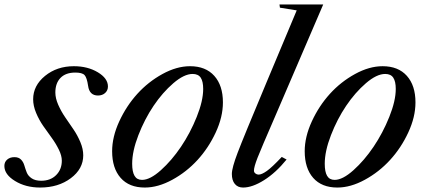

<svg xmlns="http://www.w3.org/2000/svg" viewBox="-54 -840 1944 870"><path d="M280.8 -540Q343.3 -540 389.2 -512.5Q435.1 -484.9 435.1 -448.2Q435.1 -430.2 422.4 -418.7Q409.7 -407.2 390.1 -407.2Q351.1 -407.2 345.2 -451.2Q339.8 -488.3 329.1 -499.8Q318.4 -511.2 287.1 -511.2Q243.7 -511.2 220.2 -487.1Q196.8 -462.9 196.8 -420.9Q196.8 -395 209.7 -365.5Q222.7 -335.9 241.2 -308.8Q259.8 -281.7 278.6 -254.2Q297.4 -226.6 310.3 -195.6Q323.2 -164.6 323.2 -136.2Q323.2 -74.7 266.8 -32.5Q210.4 9.8 127.9 9.8Q62.5 9.8 14.2 -19.8Q-34.2 -49.3 -34.2 -87.9Q-34.2 -106 -21.5 -116.9Q-8.8 -127.9 11.2 -127.9Q30.8 -127.9 41.3 -116.9Q51.8 -106 56.4 -90.1Q61 -74.2 67.1 -58.6Q73.2 -43 89.4 -32Q105.5 -21 132.8 -21Q174.8 -21 200.4 -46.6Q226.1 -72.3 226.1 -111.8Q226.1 -134.8 212.6 -162.1Q199.2 -189.5 180.2 -215.6Q161.1 -241.7 142.1 -269Q123 -296.4 109.6 -328.4Q96.2 -360.4 96.2 -390.1Q96.2 -452.1 150.1 -496.1Q204.1 -540 280.8 -540Z M602.1 9.8Q531.2 9.8 492.7 -33.9Q454.1 -77.6 454.1 -154.8Q454.1 -219.7 486.3 -289.8Q518.6 -359.9 568.1 -414.6Q617.7 -469.2 682.1 -504.6Q746.6 -540 807.1 -540Q877.9 -540 917 -496.3Q956.1 -452.6 956.1 -376Q956.1 -310.1 923.6 -240Q891.1 -169.9 841.1 -115.2Q791 -60.5 726.6 -25.4Q662.1 9.8 602.1 9.8ZM818.8 -504.9Q780.3 -504.9 731.4 -462.9Q682.6 -420.9 641.8 -360.4Q601.1 -299.8 573 -227.3Q544.9 -154.8 544.9 -98.1Q544.9 -61.5 555.7 -43.2Q566.4 -24.9 589.8 -24.9Q626 -24.9 675 -68.8Q724.1 -112.8 766.1 -175Q808.1 -237.3 837.4 -310.3Q866.7 -383.3 866.7 -437Q866.7 -471.2 855.5 -488Q844.2 -504.9 818.8 -504.9Z M1214.4 -805.2 1212.4 -819.8H1410.6L1189.5 -305.2Q1129.4 -167 1113 -125.2Q1096.7 -83.5 1096.7 -66.9Q1096.7 -59.1 1103.3 -54Q1109.9 -48.8 1117.7 -48.8Q1131.8 -48.8 1155.3 -65.4Q1178.7 -82 1222.7 -128.9L1244.6 -117.2Q1195.8 -57.1 1142.6 -23.7Q1089.4 9.8 1047.4 9.8Q1023.4 9.8 1010 -6.6Q996.6 -22.9 996.6 -51.8Q996.6 -79.1 1022.5 -147.2Q1048.3 -215.3 1153.3 -465.8L1290.5 -793Z M1474.6 9.8Q1403.8 9.8 1365.2 -33.9Q1326.7 -77.6 1326.7 -154.8Q1326.7 -219.7 1358.9 -289.8Q1391.1 -359.9 1440.7 -414.6Q1490.2 -469.2 1554.7 -504.6Q1619.1 -540 1679.7 -540Q1750.5 -540 1789.6 -496.3Q1828.6 -452.6 1828.6 -376Q1828.6 -310.1 1796.1 -240Q1763.7 -169.9 1713.6 -115.2Q1663.6 -60.5 1599.1 -25.4Q1534.7 9.8 1474.6 9.8ZM1691.4 -504.9Q1652.8 -504.9 1604 -462.9Q1555.2 -420.9 1514.4 -360.4Q1473.6 -299.8 1445.6 -227.3Q1417.5 -154.8 1417.5 -98.1Q1417.5 -61.5 1428.2 -43.2Q1439 -24.9 1462.4 -24.9Q1498.5 -24.9 1547.6 -68.8Q1596.7 -112.8 1638.7 -175Q1680.7 -237.3 1710 -310.3Q1739.3 -383.3 1739.3 -437Q1739.3 -471.2 1728 -488Q1716.8 -504.9 1691.4 -504.9Z"/></svg>

Font: Libre Caslon Text
Style: Italic
Weight: 400
Italic angle: -25°
Designer: Pablo Impallari, Rodrigo Fuenzalida
Foundry: Pablo Impallari, Rodrigo Fuenzalida
Version: Version 1.002